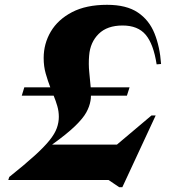

<svg xmlns="http://www.w3.org/2000/svg" viewBox="-20 -748 705 798"><path d="M518.5 -385 507.5 -350.5H358Q358 -338.5 356 -328.5Q352 -305 338.5 -280.5Q325 -256 292 -224Q259 -192 196.5 -147H466L609.5 -268H627L488.5 30H475.5L431 0H14.5L18.5 -12.5Q83 -64 123.5 -100.8Q164 -137.5 186 -165Q208 -192.5 216.2 -215.8Q224.5 -239 224.5 -262.5Q224.5 -285.5 218.2 -307Q212 -328.5 203 -350.5H70.5L81 -385H189Q178.5 -412.5 170 -442.2Q161.5 -472 161.5 -507Q161.5 -566.5 191.2 -616.8Q221 -667 279.5 -697.5Q338 -728 425 -728Q505.5 -728 552.8 -696.2Q600 -664.5 622.2 -609Q644.5 -553.5 649.5 -482L631 -480.5Q618 -565 585.5 -603.5Q553 -642 489.5 -642Q425.5 -642 390.2 -607.2Q355 -572.5 350.5 -517.5Q347.5 -481.5 351 -448Q354.5 -414.5 357 -385Z"/></svg>

Font: Newsreader 72pt
Style: Bold Italic
Weight: 700
Italic angle: -17°
Designer: Hugues Gentile
Foundry: Production Type
Version: Version 1.003; ttfautohint (v1.8.3)